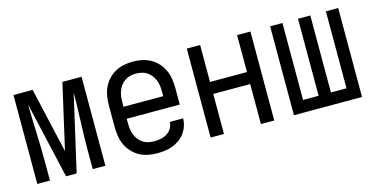

<svg xmlns="http://www.w3.org/2000/svg" viewBox="-60 -802 2120 1084"><g transform="rotate(-15 1000.0 -260.0)"><path d="M51 0V-520H163L250 -139L337 -520H449V0H375V-104Q375 -188 378.5 -271.5Q382 -355 383 -438V-446L281 0H219L117 -446Q118 -360 121.5 -274.5Q125 -189 125 -104V0Z M750 8Q723 8 696.5 2.5Q670 -3 646.5 -16Q623 -29 604.5 -49.5Q586 -70 575 -94.5Q564 -119 560 -146Q556 -173 556 -200V-320Q556 -347 560 -374Q564 -401 575 -425.5Q586 -450 604.5 -470.5Q623 -491 646.5 -504Q670 -517 696.5 -522.5Q723 -528 750 -528Q777 -528 803.5 -522.5Q830 -517 853.5 -504Q877 -491 895.5 -470.5Q914 -450 925 -425.5Q936 -401 940 -374Q944 -347 944 -320V-225H634V-200Q634 -183 636 -166Q638 -149 644 -133Q650 -117 660.5 -103Q671 -89 685 -79.5Q699 -70 716 -66Q733 -62 750 -62Q770 -62 789.5 -65.5Q809 -69 826 -79.5Q843 -90 853.5 -107.5Q864 -125 864 -145H942Q942 -122 934.5 -100Q927 -78 913.5 -59.5Q900 -41 881 -27.5Q862 -14 840.5 -6Q819 2 796 5Q773 8 750 8ZM866 -295V-320Q866 -337 864 -354Q862 -371 856 -387Q850 -403 839.5 -417Q829 -431 815 -440.5Q801 -450 784 -454Q767 -458 750 -458Q733 -458 716 -454Q699 -450 685 -440.5Q671 -431 660.5 -417Q650 -403 644 -387Q638 -371 636 -354Q634 -337 634 -320V-295Z M1064 0V-520H1142V-304H1358V-520H1436V0H1358V-234H1142V0Z M1551 0V-520H1623V-70H1714V-520H1786V-70H1877V-520H1949V0Z"/></g></svg>

Font: Iosevka Term Curly
Style: Regular
Weight: 400
Designer: Belleve Invis
Foundry: Belleve Invis
Version: Version 32.3.0